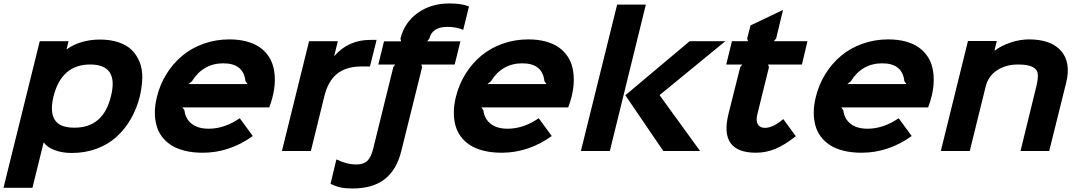

<svg xmlns="http://www.w3.org/2000/svg" viewBox="-60 -866 6183 1101"><path d="M576.2 -314Q622.1 -496.1 457 -496.1Q293 -496.1 247.1 -314Q225.6 -226.1 253.4 -179.9Q281.2 -133.8 367.2 -133.8Q532.7 -133.8 576.2 -314ZM742.2 -314.9Q724.6 -244.1 690.9 -185.1Q657.2 -126 608.6 -81.8Q560.1 -37.6 494.1 -13.2Q428.2 11.2 351.1 11.2Q297.9 11.2 254.9 -4.6Q211.9 -20.5 191.9 -47.9H189.9L126 210.9H-40L168 -629.9H333L321.8 -584H324.2Q358.9 -609.9 408.2 -624.5Q457.5 -639.2 512.2 -639.2Q573.2 -639.2 620.1 -623.3Q667 -607.4 695.8 -578.9Q724.6 -550.3 740.7 -510Q756.8 -469.7 755.9 -420.7Q754.9 -371.6 742.2 -314.9Z M1020.5 -383.8H1359.9L1347.7 -399.9Q1336.9 -502.9 1220.7 -502.9Q1105 -502.9 1040.5 -399.9ZM1502.9 -310.1Q1495.6 -280.3 1483.9 -250H985.8L997.6 -233.9Q1002.9 -185.1 1038.8 -156.5Q1074.7 -127.9 1136.7 -127.9Q1227.1 -127.9 1314.9 -188L1389.6 -85.9Q1255.9 9.8 1102.5 9.8Q1045.9 9.8 1000 -1.5Q954.1 -12.7 921.9 -33.4Q889.6 -54.2 868.2 -83Q846.7 -111.8 837.2 -147.5Q827.6 -183.1 828.1 -224.1Q828.6 -265.1 839.8 -310.1Q856.9 -380.9 894.5 -441.4Q932.1 -502 984.9 -546.1Q1037.6 -590.3 1107.4 -615.2Q1177.2 -640.1 1254.9 -640.1Q1309.6 -640.1 1353.5 -628.4Q1397.5 -616.7 1428.2 -595.5Q1459 -574.2 1479.5 -544.2Q1500 -514.2 1508.5 -477.3Q1517.1 -440.4 1515.9 -398.4Q1514.6 -356.4 1502.9 -310.1Z M2099.6 -637.2 2061.5 -484.9H2013.7Q1925.3 -484.9 1873 -442.9Q1820.8 -400.9 1799.3 -312L1722.7 0H1556.6L1712.4 -629.9H1877.4L1856.4 -545.9H1858.4Q1938 -637.2 2063.5 -637.2Z M2360.4 -480 2241.2 0Q2214.8 107.9 2146 161.4Q2077.1 214.8 1962.4 214.8Q1920.9 214.8 1893.3 209Q1865.7 203.1 1835.4 188L1869.1 47.9Q1927.7 77.1 1984.4 77.1Q2023.4 77.1 2045.2 57.4Q2066.9 37.6 2079.1 -9.8L2195.3 -481L2206.1 -496.1H2109.4L2142.1 -628.9H2240.2L2236.3 -645Q2259.3 -737.3 2335.4 -791.7Q2411.6 -846.2 2516.1 -846.2Q2588.4 -846.2 2629.4 -829.1L2596.2 -694.8Q2556.6 -711.9 2506.3 -711.9Q2418 -711.9 2402.3 -645L2389.2 -628.9H2580.1L2547.4 -496.1H2356.4Z M2734.9 -383.8H3074.2L3062 -399.9Q3051.3 -502.9 2935.1 -502.9Q2819.3 -502.9 2754.9 -399.9ZM3217.3 -310.1Q3210 -280.3 3198.2 -250H2700.2L2711.9 -233.9Q2717.3 -185.1 2753.2 -156.5Q2789.1 -127.9 2851.1 -127.9Q2941.4 -127.9 3029.3 -188L3104 -85.9Q2970.2 9.8 2816.9 9.8Q2760.3 9.8 2714.4 -1.5Q2668.5 -12.7 2636.2 -33.4Q2604 -54.2 2582.5 -83Q2561 -111.8 2551.5 -147.5Q2542 -183.1 2542.5 -224.1Q2543 -265.1 2554.2 -310.1Q2571.3 -380.9 2608.9 -441.4Q2646.5 -502 2699.2 -546.1Q2752 -590.3 2821.8 -615.2Q2891.6 -640.1 2969.2 -640.1Q3023.9 -640.1 3067.9 -628.4Q3111.8 -616.7 3142.6 -595.5Q3173.3 -574.2 3193.8 -544.2Q3214.4 -514.2 3222.9 -477.3Q3231.4 -440.4 3230.2 -398.4Q3229 -356.4 3217.3 -310.1Z M3643.6 -839.8 3437 0H3271L3479 -839.8ZM3722.7 -319.8 3954.6 0H3743.7L3525.9 -319.8L3895 -629.9H4099.6L3723.6 -321.8Z M4431.6 -183.1 4503.4 -85Q4442.4 -36.1 4387.9 -13.2Q4333.5 9.8 4275.4 9.8Q4062.5 9.8 4117.2 -211.9L4184.6 -481L4196.3 -496.1H4104.5L4137.2 -629.9H4229.5L4224.6 -645L4243.7 -720.2L4430.2 -809.1L4390.6 -645L4377.4 -629.9H4570.3L4538.6 -496.1H4344.2L4349.6 -481L4283.2 -211.9Q4273.4 -173.8 4285.4 -153.3Q4297.4 -132.8 4326.2 -132.8Q4373 -132.8 4431.6 -183.1Z M4798.8 -383.8H5138.2L5126 -399.9Q5115.2 -502.9 4999 -502.9Q4883.3 -502.9 4818.8 -399.9ZM5281.2 -310.1Q5273.9 -280.3 5262.2 -250H4764.2L4775.9 -233.9Q4781.2 -185.1 4817.1 -156.5Q4853 -127.9 4915 -127.9Q5005.4 -127.9 5093.3 -188L5168 -85.9Q5034.2 9.8 4880.9 9.8Q4824.2 9.8 4778.3 -1.5Q4732.4 -12.7 4700.2 -33.4Q4668 -54.2 4646.5 -83Q4625 -111.8 4615.5 -147.5Q4606 -183.1 4606.4 -224.1Q4606.9 -265.1 4618.2 -310.1Q4635.3 -380.9 4672.9 -441.4Q4710.4 -502 4763.2 -546.1Q4815.9 -590.3 4885.7 -615.2Q4955.6 -640.1 5033.2 -640.1Q5087.9 -640.1 5131.8 -628.4Q5175.8 -616.7 5206.5 -595.5Q5237.3 -574.2 5257.8 -544.2Q5278.3 -514.2 5286.9 -477.3Q5295.4 -440.4 5294.2 -398.4Q5293 -356.4 5281.2 -310.1Z M6053.7 -391.1 5956.5 0H5792L5883.8 -375Q5893.1 -413.6 5891.1 -440.4Q5889.2 -467.3 5862.1 -481.7Q5835 -496.1 5777.8 -496.1Q5707.5 -496.1 5657 -462.6Q5606.4 -429.2 5591.8 -368.2L5501 0H5335L5490.7 -630.9H5655.8L5642.6 -576.2H5644.5Q5684.6 -605.5 5737.1 -622.8Q5789.6 -640.1 5840.8 -640.1Q5966.8 -640.1 6024.7 -574Q6082.5 -507.8 6053.7 -391.1Z"/></svg>

Font: Sinkin Sans 700 Bold Italic
Style: Bold Italic
Weight: 700
Italic angle: -112°
Designer: Keith Bates
Foundry: K-Type
Version: Sinkin Sans (version 1.0)  by Keith Bates   •   © 2014   www